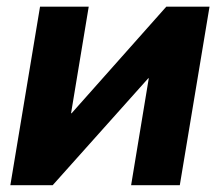

<svg xmlns="http://www.w3.org/2000/svg" viewBox="-20 -542 644 562"><path d="M506.3 0H363.8L415.5 -313H414.1L134.3 0H10.3L97.2 -522.5H239.7L188 -210.4H189.5L466.8 -522.5H593.3Z"/></svg>

Font: Inter 28pt
Style: Bold Italic
Weight: 700
Italic angle: -9.3988°
Designer: Rasmus Andersson
Foundry: rsms
Version: Version 4.001;git-66647c0bb